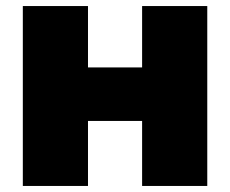

<svg xmlns="http://www.w3.org/2000/svg" viewBox="-20 -615 761 635"><path d="M55.5 0V-595H271V-392H450V-595H665.5V0H450V-215H271V0Z"/></svg>

Font: Encode Sans SC Condensed Thin Black
Style: Regular
Weight: 900
Version: Version 3.002